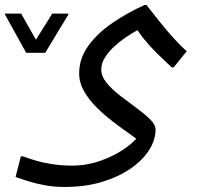

<svg xmlns="http://www.w3.org/2000/svg" viewBox="-82 -480 791 764"><path d="M173 264Q135 264 98.5 257.5Q62 251 31.5 241.5Q1 232 -20 224L1 142H9Q28 149 57 158Q86 167 124 173Q162 179 205 179Q263 179 318.5 159.5Q374 140 417 109.5Q460 79 480 46L477 86Q460 71 430 50Q400 29 366 3Q332 -23 302 -53Q272 -83 252.5 -117Q233 -151 233 -188Q233 -248 270 -298.5Q307 -349 366.5 -389.5Q426 -430 493 -460H501Q525 -429 553 -394Q581 -359 609 -328Q637 -297 661 -276L609 -212H601Q572 -239 543.5 -267Q515 -295 492 -323.5Q469 -352 454 -378L471 -363Q469 -362 453 -353Q437 -344 415 -329Q393 -314 371.5 -294Q350 -274 335.5 -251Q321 -228 321 -204Q321 -176 343 -149.5Q365 -123 397 -98.5Q429 -74 461 -50.5Q493 -27 515 -5.5Q537 16 537 36Q537 76 512 116Q487 156 439.5 189.5Q392 223 325 243.5Q258 264 173 264ZM2 -426 61 -322 126 -426H190V-422L98 -270H22L-62 -422V-426Z"/></svg>

Font: Kufam
Style: Italic
Weight: 400
Italic angle: -11°
Designer: Artur Schmal
Foundry: Original Type
Version: Version 1.301; ttfautohint (v1.8.3)